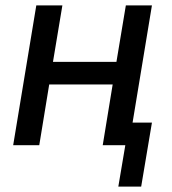

<svg xmlns="http://www.w3.org/2000/svg" viewBox="-20 -540 640 714"><path d="M420 154 446 0H362L399 -226H163L126 0H29L115 -520H212L177 -310H413L448 -520H545L473 -84H545L505 154Z"/></svg>

Font: Iosevka Md Ex Obl
Style: Regular
Weight: 500
Width: 7
Italic angle: -9°
Monospace: yes
Designer: Belleve Invis
Foundry: Belleve Invis
Version: Version 32.5.0; ttfautohint (v1.8.4)